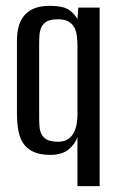

<svg xmlns="http://www.w3.org/2000/svg" viewBox="-20 -521 409 657"><path d="M245 116V-52Q237 -28 214.5 -9.5Q192 9 152 9Q120 9 98 0Q76 -9 62.5 -26.5Q49 -44 43.5 -71Q38 -98 38 -135V-379Q38 -409 44 -431Q50 -453 64 -469Q78 -485 99 -493Q120 -501 151 -501Q197 -501 217 -486.5Q237 -472 245 -455L248 -495H321V116ZM179 -36Q201 -36 214.5 -46Q228 -56 234.5 -71Q241 -86 243 -101Q245 -116 245 -126V-363Q245 -377 243.5 -393.5Q242 -410 236 -423.5Q230 -437 216.5 -446Q203 -455 179 -455Q154 -455 141 -448Q128 -441 122 -428.5Q116 -416 115 -401Q114 -386 114 -369V-122Q114 -105 115 -89.5Q116 -74 122 -62Q128 -50 141 -43Q154 -36 179 -36Z"/></svg>

Font: Alumni Sans Thin Medium
Style: Regular
Weight: 500
Version: Version 1.018